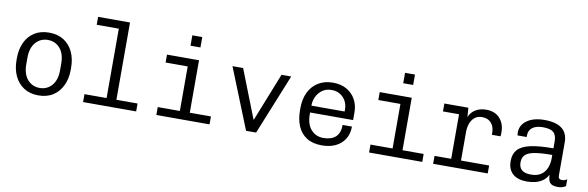

<svg xmlns="http://www.w3.org/2000/svg" viewBox="-50 -1155 4900 1600"><g transform="rotate(10 2400.0 -355.5)"><path d="M300 10Q228 10 176.5 -23.5Q125 -57 98 -115.5Q71 -174 71 -248V-264Q71 -340 98 -398Q125 -456 176.5 -488.5Q228 -521 300 -521Q373 -521 424.5 -488Q476 -455 503 -397Q530 -339 530 -264V-248Q530 -172 502.5 -114Q475 -56 424 -23Q373 10 300 10ZM300 -53Q363 -53 403 -99Q443 -145 443 -229V-283Q443 -367 403 -413Q363 -459 300 -459Q238 -459 197.5 -413Q157 -367 157 -283V-229Q157 -145 197.5 -99Q238 -53 300 -53Z M865 0V-654H678V-721H948V0ZM678 0V-67H1127V0Z M1485 0V-444H1298V-511H1569V0ZM1298 0V-67H1748V0ZM1478 -618V-706H1562V-618Z M2057 0 1852 -511H1942L2102 -103H2105L2267 -511H2349L2142 0Z M2699 10Q2621 10 2570 -22.5Q2519 -55 2494.5 -113Q2470 -171 2470 -246V-265Q2470 -342 2498 -399.5Q2526 -457 2578.5 -489Q2631 -521 2702 -521Q2770 -521 2818.5 -493Q2867 -465 2893.5 -417Q2920 -369 2920 -309V-243H2556V-229Q2556 -143 2597 -98Q2638 -53 2701 -53Q2768 -53 2804.5 -86Q2841 -119 2841 -188H2920Q2920 -127 2892.5 -82.5Q2865 -38 2815.5 -14Q2766 10 2699 10ZM2557 -301H2838V-318Q2838 -358 2821 -389.5Q2804 -421 2773.5 -440Q2743 -459 2701 -459Q2654 -459 2622 -435.5Q2590 -412 2573.5 -377Q2557 -342 2557 -305Z M3285 0V-444H3098V-511H3369V0ZM3098 0V-67H3548V0ZM3278 -618V-706H3362V-618Z M3781 0V-444H3645V-511H3848L3854 -433Q3871 -476 3909.5 -498.5Q3948 -521 3997 -521Q4073 -521 4114 -475Q4155 -429 4155 -359Q4155 -350 4155 -342Q4155 -334 4153 -323H4080V-342Q4080 -371 4069 -396.5Q4058 -422 4034.5 -438Q4011 -454 3973 -454Q3936 -454 3911.5 -433Q3887 -412 3875.5 -379.5Q3864 -347 3864 -311V0ZM3640 0V-67H4102V0Z M4435 10Q4356 10 4314 -27.5Q4272 -65 4272 -135Q4272 -195 4304.5 -231.5Q4337 -268 4410 -284.5Q4483 -301 4605 -301V-359Q4605 -413 4578.5 -436Q4552 -459 4489 -459Q4432 -459 4400.5 -435.5Q4369 -412 4369 -368V-355H4291Q4290 -374 4289.5 -379.5Q4289 -385 4289 -384Q4289 -383 4289 -380Q4289 -377 4289 -378Q4289 -443 4344.5 -482Q4400 -521 4491 -521Q4590 -521 4639.5 -482.5Q4689 -444 4689 -366V-85Q4689 -67 4697.5 -60Q4706 -53 4720 -53Q4744 -53 4763 -67V-9Q4750 0 4732.5 5Q4715 10 4696 10Q4668 10 4649.5 2.5Q4631 -5 4622 -24Q4613 -43 4611 -78Q4593 -44 4565 -25Q4537 -6 4503.5 2Q4470 10 4435 10ZM4459 -53Q4509 -53 4541.5 -74.5Q4574 -96 4589.5 -133.5Q4605 -171 4605 -216V-245Q4510 -245 4455.5 -235Q4401 -225 4378 -202Q4355 -179 4355 -138Q4355 -96 4380 -74.5Q4405 -53 4459 -53Z"/></g></svg>

Font: Chivo Mono Light
Style: Regular
Weight: 300
Monospace: yes
Designer: Hector Gatti
Foundry: Omnibus-Type
Version: Version 1.008